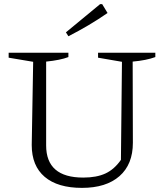

<svg xmlns="http://www.w3.org/2000/svg" viewBox="-20 -903 798 932"><path d="M378 9Q260 9 197 -44.5Q134 -98 134 -199L141 -603L22 -623V-647H312V-626Q273 -611 204 -604V-197Q204 -41 384 -41Q449 -41 492 -61Q535 -81 567 -127L572 -603L456 -623V-647H734V-626Q691 -610 624 -604L625 -210Q625 -105 560 -48Q495 9 378 9ZM312 -727 300 -746 466 -883H476L502 -840Q456 -808 408.5 -780Q361 -752 312 -727Z"/></svg>

Font: Piazzolla SC Light
Style: Regular
Weight: 300
Designer: Juan Pablo del Peral
Foundry: Huerta Tipografica
Version: Version 1.330